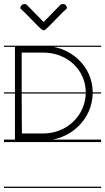

<svg xmlns="http://www.w3.org/2000/svg" viewBox="-22 -686 515 938"><path d="M-2.5 -463V-457H472V-463ZM-2.5 -235V-229H472V-235ZM-2.5 -4V8H472V-4ZM-2.5 226V232H472V226ZM51 -462V0H190C323 0 431 -105 431 -234C431 -363 322 -462 190 -462ZM84 -429H190C306 -429 397 -345 397 -234C397 -123 305 -34 190 -34H85C85 -49 84 -130 84 -226V-371V-422ZM199.6 -541.3C224.1 -561.4 277.6 -621.9 302 -642.1C307.8 -646.9 303.7 -655.4 298.9 -661.2C294.1 -667 279.5 -667.9 273.8 -663.1L191 -578.4L108.2 -663.1C102.4 -667.9 88.9 -667 84.1 -661.2C79.3 -655.4 74.2 -646.9 80 -642.1C104.4 -621.9 157.9 -561.4 182.4 -541.3C187.6 -537 194.4 -537 199.6 -541.3Z"/></svg>

Font: LetsTraceRuled
Style: Medium
Weight: 500
Version: Version 003.000